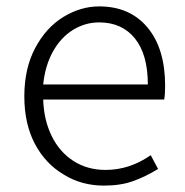

<svg xmlns="http://www.w3.org/2000/svg" viewBox="-20 -567 578 600"><path d="M180 -21Q122 -55 89 -117.5Q56 -180 56 -266Q56 -353 90 -417Q124 -481 178 -514Q232 -547 290 -547Q386 -547 441 -481Q496 -415 496 -299Q496 -271 493 -256H115Q117 -192 141.5 -142Q166 -92 209.5 -64Q253 -36 310 -36Q385 -36 451 -82L474 -39Q435 -15 396 -1Q357 13 305 13Q235 13 180 -21ZM290 -497Q246 -497 208 -473.5Q170 -450 145.5 -406Q121 -362 115 -303H442Q442 -397 401.5 -447Q361 -497 290 -497Z"/></svg>

Font: Merged Yaku Han JP Light
Style: Regular
Weight: 300
Designer: Ryoko NISHIZUKA 西塚涼子 (kana, bopomofo & ideographs); Paul D. Hunt (Latin, Greek & Cyrillic); Sandoll Communications 산돌커뮤니
Foundry: Adobe
Version: Version 2.004